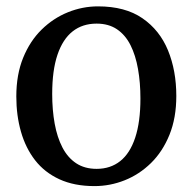

<svg xmlns="http://www.w3.org/2000/svg" viewBox="-20 -588 620 618"><path d="M32.5 -277.5Q32.5 -348 54.5 -402Q76.5 -456 114 -492.8Q151.5 -529.5 198.5 -548.5Q245.5 -567.5 295.5 -567.5Q383 -567.5 438.5 -529.2Q494 -491 520.8 -425.8Q547.5 -360.5 547.5 -279Q547.5 -208.5 525.5 -154.2Q503.5 -100 466 -63.2Q428.5 -26.5 381.5 -7.8Q334.5 11 284 11Q219 11 171.2 -11Q123.5 -33 93 -72.2Q62.5 -111.5 47.5 -164Q32.5 -216.5 32.5 -277.5ZM291 -44.5Q335.5 -44.5 367 -69.5Q398.5 -94.5 415.2 -145Q432 -195.5 432 -271Q432 -322 424.2 -366Q416.5 -410 400 -442.8Q383.5 -475.5 356.5 -493.8Q329.5 -512 291 -512Q245.5 -512 213.8 -487Q182 -462 165 -411.8Q148 -361.5 148 -285.5Q148 -234 156 -190Q164 -146 181 -113.2Q198 -80.5 225.2 -62.5Q252.5 -44.5 291 -44.5Z"/></svg>

Font: Merriweather 24pt
Style: Regular
Weight: 400
Designer: Eben Sorkin
Foundry: Eben Sorkin
Version: Version 2.100